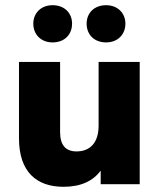

<svg xmlns="http://www.w3.org/2000/svg" viewBox="-20 -708 610 738"><path d="M224 10C292 10 338 -13 367 -52V0H517V-470H359V-225C359 -158 325 -126 274 -126C232 -126 211 -151 211 -200V-470H53V-176C53 -49 119 10 224 10ZM182 -545C229 -545 257 -576 257 -617C257 -657 229 -688 182 -688C137 -688 108 -657 108 -617C108 -576 137 -545 182 -545ZM388 -545C433 -545 462 -576 462 -617C462 -657 433 -688 388 -688C341 -688 313 -657 313 -617C313 -576 341 -545 388 -545Z"/></svg>

Font: Gantari ExtraBold
Style: Regular
Weight: 800
Designer: Anugrah Pasau
Foundry: Lafontype
Version: Version 1.000